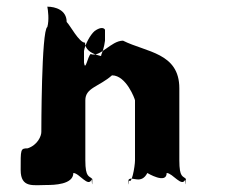

<svg xmlns="http://www.w3.org/2000/svg" viewBox="-20 -555 701 576"><path d="M120 0C141 0 200 -1 200 -36C218 -36 245 9 255 -17C255 -17 257 17 257 -18C248 -28 236 -21 236 -74V-254C236 -292 276 -294 316 -329C359 -329 385 -257 385 -254V-74C385 -56 374 8 365 -18C365 -18 367 18 367 -17C377 -26 404 -1 422 -36C422 -36 480 -1 480 -36C498 -36 526 9 536 -17C536 -17 538 17 538 -18C529 -28 518 -21 518 -74V-290C518 -397 419 -398 349 -433C313 -433 280 -381 252 -393C243 -386 236 -339 232 -367V-402C235 -422 251 -451 264 -462C278 -472 290 -474 295 -466V-433C290 -393 276 -385 288 -385C309 -385 235 -386 235 -427C217 -427 190 -480 180 -489C180 -525 146 -535 122 -535C124 -525 128 -495 122 -474C104 -465 104 -159 104 -159C104 -147 93 -120 63 -110C41 -110 42 -107 42 -45C42 10 80 0 120 0Z"/></svg>

Font: Hussar Przerywany
Style: Regular
Weight: 400
Foundry: Cannot Into Space Fonts
Version: Version 0.982